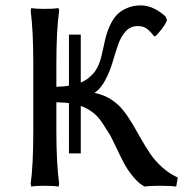

<svg xmlns="http://www.w3.org/2000/svg" viewBox="-20 -685 694 715"><path d="M280.8 -113.8H236.8V-556.2H280.8ZM147 -651.9Q180.2 -651.9 198.2 -654.8L200.2 -644Q189.9 -574.2 189.9 -444.8V-361.8Q218.8 -362.3 242.2 -366.9Q265.6 -371.6 282 -378.2Q298.3 -384.8 311.3 -395.8Q324.2 -406.7 332.3 -417.2Q340.3 -427.7 346.7 -442.6Q353 -457.5 356.2 -469.5Q359.4 -481.4 362.8 -498L366.2 -513.2Q371.1 -537.1 376 -554.7Q380.9 -572.3 391.6 -594.5Q402.3 -616.7 416.3 -630.9Q430.2 -645 453.1 -655Q476.1 -665 504.9 -665Q549.3 -665 596.2 -624L602.1 -609.9Q596.7 -595.2 579.8 -573.7Q563 -552.2 557.1 -549.8L553.2 -550.8Q537.6 -570.8 525.1 -579.3Q512.7 -587.9 492.2 -587.9Q465.8 -587.9 447.8 -568.1Q429.7 -548.3 419.2 -516.8Q408.7 -485.4 398.9 -452.4Q389.2 -419.4 372.3 -387.2Q355.5 -355 332 -338.9Q365.7 -332.5 392.6 -315.4Q419.4 -298.3 438 -275.1Q456.5 -252 472.7 -224.6Q488.8 -197.3 505.1 -168.2Q521.5 -139.2 539.3 -112.8Q557.1 -86.4 583.5 -62.5Q609.9 -38.6 642.1 -23.9L636.2 9.8Q616.2 6.8 574.2 6.8Q539.1 6.8 519 9.8Q497.6 -0.5 476.1 -26.6Q454.6 -52.7 441.7 -77.4Q428.7 -102.1 411.6 -138.2Q394.5 -174.3 387.2 -187V-186Q360.4 -229.5 351.6 -240.7Q314.5 -287.1 247.6 -299.3Q221.7 -303.7 189.9 -304.2V-200.2Q189.9 -76.2 200.2 -1L198.2 9.8Q180.2 6.8 147 6.8Q114.3 6.8 96.2 9.8L94.2 -1Q104 -68.8 104 -200.2V-444.8Q104 -572.8 94.2 -644L96.2 -654.8Q114.3 -651.9 147 -651.9Z"/></svg>

Font: Linear Smooth Low Contrast
Style: Regular
Weight: 500
Designer: Philipp H. Poll, Flanker
Foundry: Philipp H. Poll, reworked by Flanker
Version: Version 1.010 | FøM Fix